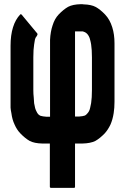

<svg xmlns="http://www.w3.org/2000/svg" viewBox="-20 -698 641 931"><path d="M535.2 -476.6Q535.2 -385.7 535.2 -204.1Q535.2 -189.5 534.2 -175.8Q533.2 -163.1 531.2 -149.4Q526.4 -118.2 515.6 -93.8Q503.9 -69.3 488.3 -51.8Q464.8 -27.3 442.4 -14.6Q418.9 -2.9 378.9 -2Q367.2 -2 343.8 -2Q343.8 68.4 343.8 208Q343.8 210 342.8 211.9Q340.8 212.9 338.9 212.9Q301.8 212.9 226.6 212.9Q224.6 212.9 223.6 211.9Q221.7 210 221.7 208Q221.7 137.7 221.7 -2Q210 -2 185.5 -2Q146.5 -2.9 124 -14.6Q101.6 -27.3 78.1 -51.8Q61.5 -69.3 50.8 -93.8Q39.1 -118.2 35.2 -149.4Q32.2 -163.1 31.2 -175.8Q31.2 -189.5 31.2 -204.1Q31.2 -294.9 31.2 -476.6Q31.2 -527.3 43 -565.4Q54.7 -603.5 78.1 -627.9Q78.1 -628.9 81.1 -628.9Q83 -628.9 85 -627Q108.4 -597.7 157.2 -540Q158.2 -539.1 160.2 -537.1Q163.1 -531.2 161.1 -528.3Q159.2 -524.4 157.2 -521.5Q151.4 -515.6 149.4 -505.9Q147.5 -495.1 145.5 -482.4Q143.6 -470.7 142.6 -455.1Q141.6 -438.5 141.6 -419.9Q141.6 -367.2 141.6 -260.7Q141.6 -242.2 143.6 -225.6Q144.5 -210 145.5 -197.3Q147.5 -184.6 150.4 -173.8Q153.3 -164.1 157.2 -157.2Q160.2 -150.4 165 -144.5Q169.9 -139.6 175.8 -136.7Q179.7 -135.7 188.5 -133.8Q197.3 -132.8 206.1 -131.8Q211.9 -131.8 222.7 -131.8Q222.7 -131.8 222.7 -141.6Q222.7 -150.4 222.7 -167Q222.7 -197.3 222.7 -245.1Q222.7 -293 222.7 -341.8Q222.7 -402.3 222.7 -451.2Q222.7 -500 222.7 -502.9Q222.7 -503.9 222.7 -504.9Q224.6 -544.9 235.4 -576.2Q245.1 -607.4 264.6 -627.9Q288.1 -652.3 310.5 -665Q333 -676.8 372.1 -677.7Q373 -677.7 376 -677.7Q377 -677.7 377 -677.7Q377 -677.7 377.9 -677.7Q377.9 -677.7 377.9 -677.7Q378.9 -677.7 378.9 -677.7Q380.9 -677.7 385.7 -676.8Q422.9 -675.8 444.3 -664.1Q465.8 -652.3 489.3 -627.9Q512.7 -603.5 524.4 -565.4Q535.2 -531.2 535.2 -488.3Q535.2 -482.4 535.2 -476.6ZM425.8 -419.9Q425.8 -438.5 424.8 -454.1Q422.9 -469.7 421.9 -482.4Q419.9 -495.1 417 -504.9Q415 -514.6 411.1 -521.5Q407.2 -529.3 402.3 -534.2Q397.5 -539.1 391.6 -542Q388.7 -543 386.7 -543.9Q383.8 -544.9 380.9 -545.9Q368.2 -545.9 343.8 -545.9Q343.8 -522.5 343.8 -476.6Q343.8 -362.3 343.8 -132.8Q349.6 -132.8 362.3 -132.8Q371.1 -133.8 379.9 -134.8Q387.7 -136.7 391.6 -137.7Q397.5 -140.6 402.3 -146.5Q407.2 -151.4 411.1 -158.2Q415 -165 417 -174.8Q419.9 -185.5 421.9 -198.2Q423.8 -210.9 424.8 -226.6Q425.8 -242.2 425.8 -261.7Q425.8 -314.5 425.8 -419.9Z"/></svg>

Font: Typeface
Style: Regular
Weight: 400
Version: Version 1.0